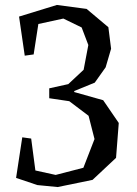

<svg xmlns="http://www.w3.org/2000/svg" viewBox="-20 -740 552 776"><path d="M449 -102 354 -13 213 16 131 8 45 -21 70 -185 106 -180 123 -51 205 -33 317 -62 362 -178 338 -272 260 -331 179 -343V-383L256 -400L318 -458L337 -558L310 -629L236 -665L135 -643L116 -520L80 -515L57 -673L210 -720L330 -704L418 -630L429 -543L407 -468L363 -406L280 -372V-368L397 -335L460 -243Z"/></svg>

Font: Alike Angular
Style: Regular
Weight: 400
Designer: Sveta Sebyakina
Foundry: Cyreal (www.cyreal.org)
Version: Version 1.300; ttfautohint (v1.8.4.7-5d5b)